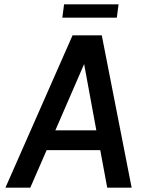

<svg xmlns="http://www.w3.org/2000/svg" viewBox="-20 -862 699 881"><path d="M5 -1 313 -700H447L584 -1H472L440 -173H194L119 -1ZM366 -568 234 -264H422ZM516 -781H266L274 -842H524Z"/></svg>

Font: Kulim Park SemiBold
Style: Italic
Weight: 600
Italic angle: -8°
Designer: Noponies / Dale Sattler
Foundry: Noponies
Version: Version 1.000; ttfautohint (v1.8.3)